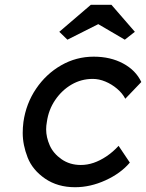

<svg xmlns="http://www.w3.org/2000/svg" viewBox="-20 -773 611 803"><path d="M294 10Q221 10 168.5 -26Q116 -62 95.5 -114.5Q75 -167 75 -217Q75 -239 78 -263Q89 -340 131 -402Q173 -464 236 -500Q299 -536 372 -536Q442 -536 495 -507.5Q548 -479 571 -430L504 -360Q492 -383 469.5 -402Q447 -421 420.5 -432Q394 -443 368 -443Q320 -443 279.5 -419.5Q239 -396 211 -355Q183 -314 176 -263Q173 -247 173 -232Q173 -199 188 -165Q203 -131 237.5 -107Q272 -83 318 -83Q345 -83 371.5 -92Q398 -101 425 -119Q452 -137 476 -163L523 -93Q485 -48 421.5 -19Q358 10 294 10ZM262 -607 228 -640 360 -753H446L544 -640L502 -607L391 -672Z"/></svg>

Font: Lexend
Style: Italic
Weight: 400
Italic angle: -8.13011°
Designer: Bonnie Shaver-Troup, Thomas Jockin
Foundry: Lexend
Version: Version 1.007